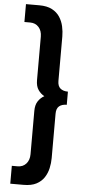

<svg xmlns="http://www.w3.org/2000/svg" viewBox="-70 -897 533 1193"><g transform="rotate(5 197.0 -300.0)"><path d="M42 260V148.5H78Q111 148.5 131.2 126Q151.5 103.5 151.5 66.5V-204Q151.5 -241.5 167.2 -264.8Q183 -288 205.5 -300Q183 -312 167.2 -334.8Q151.5 -357.5 151.5 -396V-666.5Q151.5 -703.5 131.2 -726Q111 -748.5 78 -748.5H42V-860H125.5Q173.5 -860 204.5 -843.8Q235.5 -827.5 253 -800.8Q270.5 -774 277.5 -742Q284.5 -710 284.5 -679V-402.5Q284.5 -370 301.8 -355.5Q319 -341 349 -341V-259Q319 -259 301.8 -244.8Q284.5 -230.5 284.5 -197.5V79Q284.5 110 277.5 142Q270.5 174 253 200.8Q235.5 227.5 204.5 243.8Q173.5 260 125.5 260Z"/></g></svg>

Font: Spartan Thin
Style: Bold
Weight: 700
Version: Version 1.004